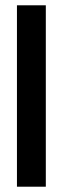

<svg xmlns="http://www.w3.org/2000/svg" viewBox="-20 -705 237 725"><path d="M44 0V-685H153V0Z"/></svg>

Font: Bricolage Grotesque 48pt Medium
Style: Regular
Weight: 500
Designer: Mathieu Triay
Foundry: Atelier Triay
Version: Version 1.000; ttfautohint (v1.8.4.7-5d5b);gftools[0.9.32]